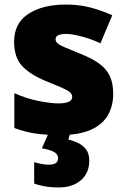

<svg xmlns="http://www.w3.org/2000/svg" viewBox="-20 -583 557 843"><path d="M477 -170Q477 -118 453.5 -77Q430 -36 378.5 -13Q327 10 243 10Q184 10 137.5 3.5Q91 -3 43 -21V-174Q96 -150 150 -139.5Q204 -129 235 -129Q297 -129 297 -157Q297 -169 287 -178Q277 -187 251.5 -198Q226 -209 179 -228Q110 -257 76 -294.5Q42 -332 42 -400Q42 -481 104.5 -522Q167 -563 270 -563Q325 -563 373 -551Q421 -539 473 -516L421 -393Q380 -412 338 -423Q296 -434 271 -434Q224 -434 224 -411Q224 -401 232.5 -393Q241 -385 265 -375Q289 -365 335 -346Q383 -327 414.5 -304.5Q446 -282 461.5 -250.5Q477 -219 477 -170ZM372 123Q372 176 335.5 208Q299 240 238 240Q204 240 176 235Q148 230 130 223V129Q147 134 163 137Q179 140 195 140Q235 140 235 112Q235 95 218.5 85Q202 75 164 68L194 0H289L280 30Q300 34 321.5 44Q343 54 357.5 72.5Q372 91 372 123Z"/></svg>

Font: Noto Sans Gurmukhi UI Black
Style: Regular
Weight: 900
Designer: Jelle Bosma - Monotype Design Team
Foundry: Monotype Imaging Inc.
Version: Version 2.004; ttfautohint (v1.8.4.7-5d5b)